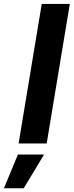

<svg xmlns="http://www.w3.org/2000/svg" viewBox="-80 -748 384 1001"><path d="M284 -727.5 163.4 0H17L137.6 -727.5ZM-59.6 233.6 13.4 57.6H149.9L43.6 233.6Z"/></svg>

Font: Inter Variable
Style: Italic
Weight: 400
Italic angle: -9.39999°
Designer: Rasmus Andersson
Foundry: rsms
Version: Version 4.001;git-9221beed3